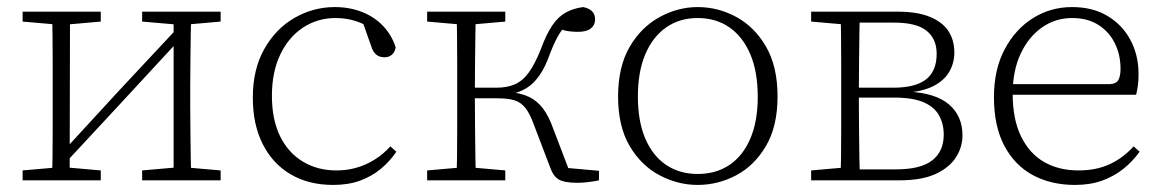

<svg xmlns="http://www.w3.org/2000/svg" viewBox="-20 -510 3288 543"><path d="M44 0V-28L147 -37H163L265 -28V0ZM382 0V-28L485 -37H501L604 -28V0ZM127 0Q128 -25 128.5 -62.5Q129 -100 129 -140Q129 -180 129 -212V-265Q129 -297 129 -337Q129 -377 128.5 -415Q128 -453 127 -477H178L177 0ZM160 -44 138 -66H144L315 -252L486 -435L505 -410H499L329 -226ZM471 0V-477H521Q520 -453 519.5 -415Q519 -377 518.5 -337Q518 -297 518 -265V-212Q518 -180 518.5 -140Q519 -100 519.5 -62.5Q520 -25 521 0ZM44 -449V-477H265V-449L163 -440H147ZM382 -449V-477H604V-449L502 -440H486Z M922 13Q853 13 802 -17Q751 -47 723 -102.5Q695 -158 695 -234Q695 -314 727.5 -371.5Q760 -429 813 -459.5Q866 -490 927 -490Q968 -490 1003 -476.5Q1038 -463 1063 -437Q1088 -411 1099 -376Q1097 -363 1088.5 -355.5Q1080 -348 1068 -348Q1052 -348 1043 -356.5Q1034 -365 1030 -379L1002 -458L1042 -422Q1013 -442 986 -450.5Q959 -459 929 -459Q878 -459 837 -432Q796 -405 772.5 -355.5Q749 -306 749 -239Q749 -172 772 -125Q795 -78 836.5 -53Q878 -28 931 -28Q961 -28 987.5 -35.5Q1014 -43 1038.5 -58Q1063 -73 1084 -96L1101 -81Q1082 -53 1056.5 -32Q1031 -11 998 1Q965 13 922 13Z M1188 0V-28L1291 -37H1307L1409 -28V0ZM1188 -449V-477H1409V-449L1307 -440H1291ZM1271 0Q1272 -25 1272.5 -62.5Q1273 -100 1273 -140Q1273 -180 1273 -212V-265Q1273 -297 1273 -337Q1273 -377 1272.5 -415Q1272 -453 1271 -477H1326Q1325 -453 1324.5 -414.5Q1324 -376 1323.5 -335Q1323 -294 1323 -258V-232Q1323 -190 1323.5 -146Q1324 -102 1324.5 -63.5Q1325 -25 1326 0ZM1535 -39 1490 -157Q1479 -188 1466 -204.5Q1453 -221 1434.5 -226.5Q1416 -232 1386 -232H1300V-262H1384Q1414 -262 1436 -271.5Q1458 -281 1475.5 -305Q1493 -329 1510 -372Q1525 -413 1541.5 -437.5Q1558 -462 1579 -474Q1600 -486 1629 -490Q1645 -487 1654 -478.5Q1663 -470 1663 -455Q1663 -439 1651 -429.5Q1639 -420 1615 -420Q1594 -420 1578.5 -423.5Q1563 -427 1549 -433L1593 -453Q1576 -436 1563 -416Q1550 -396 1535 -357Q1522 -320 1505.5 -296.5Q1489 -273 1468.5 -260.5Q1448 -248 1420 -243V-250Q1452 -247 1475 -236.5Q1498 -226 1515 -204Q1532 -182 1545 -145L1595 -14L1562 -37L1674 -27V0Q1660 3 1643.5 5Q1627 7 1614 7Q1576 7 1560 -2.5Q1544 -12 1535 -39Z M1953 13Q1897 13 1845 -14.5Q1793 -42 1760.5 -97.5Q1728 -153 1728 -237Q1728 -321 1760.5 -377Q1793 -433 1845 -461.5Q1897 -490 1953 -490Q2011 -490 2062.5 -462Q2114 -434 2146.5 -378Q2179 -322 2179 -237Q2179 -153 2146.5 -97.5Q2114 -42 2062.5 -14.5Q2011 13 1953 13ZM1953 -18Q2005 -18 2043 -43.5Q2081 -69 2102 -118Q2123 -167 2123 -236Q2123 -307 2102 -356.5Q2081 -406 2043 -432.5Q2005 -459 1953 -459Q1902 -459 1864 -432.5Q1826 -406 1805 -356.5Q1784 -307 1784 -237Q1784 -167 1805 -118Q1826 -69 1864 -43.5Q1902 -18 1953 -18Z M2274 0V-28L2377 -37L2386 -31H2514Q2584 -31 2616.5 -56.5Q2649 -82 2649 -129Q2649 -160 2635.5 -184Q2622 -208 2591.5 -221Q2561 -234 2509 -234H2386V-262H2506Q2569 -262 2599 -285.5Q2629 -309 2629 -358Q2629 -400 2600.5 -423Q2572 -446 2509 -446H2386L2377 -440L2274 -449V-477H2519Q2574 -477 2609.5 -462.5Q2645 -448 2662 -422.5Q2679 -397 2679 -361Q2679 -333 2665.5 -308.5Q2652 -284 2622.5 -268Q2593 -252 2545 -248L2548 -251Q2626 -247 2664 -214.5Q2702 -182 2702 -127Q2702 -94 2683.5 -65Q2665 -36 2626 -18Q2587 0 2523 0ZM2357 0Q2358 -25 2358.5 -62.5Q2359 -100 2359 -140Q2359 -180 2359 -212V-265Q2359 -297 2359 -337Q2359 -377 2358.5 -415Q2358 -453 2357 -477H2412Q2411 -453 2410.5 -414.5Q2410 -376 2409.5 -333.5Q2409 -291 2409 -252V-212Q2409 -180 2409.5 -140Q2410 -100 2410.5 -62.5Q2411 -25 2412 0Z M3020 13Q2953 13 2901.5 -14.5Q2850 -42 2820.5 -97.5Q2791 -153 2791 -235Q2791 -313 2821 -370Q2851 -427 2901 -458.5Q2951 -490 3012 -490Q3070 -490 3112 -465Q3154 -440 3177 -397Q3200 -354 3200 -300Q3200 -282 3198 -267.5Q3196 -253 3193 -242H2819V-272H3119Q3137 -273 3143 -284Q3149 -295 3149 -315Q3149 -355 3133 -387.5Q3117 -420 3086.5 -439.5Q3056 -459 3012 -459Q2965 -459 2927 -432.5Q2889 -406 2866.5 -358Q2844 -310 2844 -245Q2844 -172 2868 -123.5Q2892 -75 2933.5 -51.5Q2975 -28 3030 -28Q3080 -28 3118 -45.5Q3156 -63 3186 -96L3203 -81Q3183 -53 3156.5 -32Q3130 -11 3096.5 1Q3063 13 3020 13Z"/></svg>

Font: Source Serif 4 18pt Light
Style: Regular
Weight: 300
Designer: Frank Grießhammer
Foundry: Adobe Systems Incorporated
Version: Version 4.004;hotconv 1.0.116;makeotfexe 2.5.65601